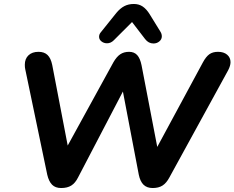

<svg xmlns="http://www.w3.org/2000/svg" viewBox="-20 -939 1181 967"><path d="M218 -59 107 -591Q105 -599 105 -613Q105 -643 123.5 -660.5Q142 -678 174 -678Q203 -678 219.5 -662Q236 -646 243 -612L321 -206L551 -625Q567 -653 585.5 -665.5Q604 -678 630 -678Q656 -678 671 -661.5Q686 -645 693 -610L772 -199L1002 -625Q1017 -653 1034 -665.5Q1051 -678 1078 -678Q1107 -678 1124 -663.5Q1141 -649 1141 -626Q1141 -608 1129 -585L833 -45Q818 -17 798.5 -4.5Q779 8 749 8Q720 8 703 -8.5Q686 -25 679 -59L599 -478L373 -45Q359 -17 339 -4.5Q319 8 288 8Q259 8 242.5 -8.5Q226 -25 218 -59ZM519 -721Q503 -721 491 -730.5Q479 -740 479 -754Q479 -767 489 -778L566 -874Q585 -897 606 -908Q627 -919 654 -919Q680 -919 699 -906Q718 -893 734 -867L787 -781Q795 -769 795 -756Q795 -741 782.5 -730.5Q770 -720 753 -720Q728 -720 711 -742L645 -828L553 -736Q538 -721 519 -721Z"/></svg>

Font: SN Pro Bold
Style: Bold Italic
Weight: 700
Italic angle: -9°
Designer: Tobias Whetton
Foundry: Supernotes
Version: Version 1.003